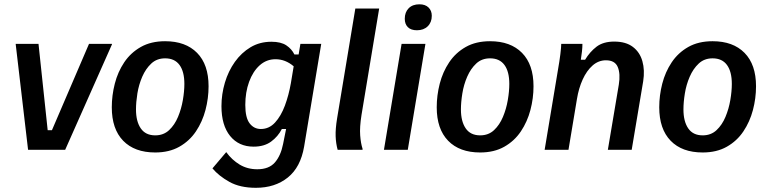

<svg xmlns="http://www.w3.org/2000/svg" viewBox="-20 -707 3615 906"><path d="M112.5 0 54.2 -497.5V-500H161.7L205 -92.5H225L400 -500H508.3V-497.5L287.5 0Z M712.5 12.5Q615 12.5 561.2 -42.9Q507.5 -98.3 507.5 -200.8Q507.5 -256.7 521.7 -312.1Q535.8 -367.5 566.2 -412.9Q596.7 -458.3 644.6 -485.4Q692.5 -512.5 759.2 -512.5Q855.8 -512.5 910 -457.5Q964.2 -402.5 964.2 -300Q964.2 -243.3 949.6 -187.9Q935 -132.5 904.6 -87.1Q874.2 -41.7 826.2 -14.6Q778.3 12.5 712.5 12.5ZM712.5 -68.3Q751.7 -68.3 777.9 -92.9Q804.2 -117.5 820 -155.4Q835.8 -193.3 842.9 -235Q850 -276.7 850 -310.8Q850 -369.2 827.1 -400.4Q804.2 -431.7 759.2 -431.7Q720 -431.7 693.8 -407.1Q667.5 -382.5 651.2 -345Q635 -307.5 628.3 -266.2Q621.7 -225 621.7 -190.8Q621.7 -134.2 644.2 -101.3Q666.7 -68.3 712.5 -68.3Z M1187.5 179.2Q1112.5 179.2 1062.5 151.2Q1012.5 123.3 982.5 87.5L1047.5 10.8Q1074.2 47.5 1110.8 69.6Q1147.5 91.7 1194.2 91.7Q1249.2 91.7 1277.1 59.6Q1305 27.5 1315.8 -27.5L1330 -98.3H1310Q1291.7 -62.5 1259.2 -38.8Q1226.7 -15 1176.7 -15Q1106.7 -15 1065.8 -65.4Q1025 -115.8 1025 -205.8Q1025 -262.5 1041.2 -317.1Q1057.5 -371.7 1088.3 -415Q1119.2 -458.3 1162.5 -484.2Q1205.8 -510 1260.8 -510Q1305.8 -510 1331.2 -492.9Q1356.7 -475.8 1369.2 -450H1389.2L1397.5 -500H1495.8L1415 -15Q1398.3 82.5 1337.9 130.8Q1277.5 179.2 1187.5 179.2ZM1210.8 -98.3Q1250 -98.3 1277.9 -128.8Q1305.8 -159.2 1324.2 -208.3Q1342.5 -257.5 1352.5 -314.2L1365.8 -394.2Q1326.7 -427.5 1280 -427.5Q1237.5 -427.5 1205.4 -398.8Q1173.3 -370 1155.4 -320.8Q1137.5 -271.7 1137.5 -211.7Q1137.5 -151.7 1157.9 -125Q1178.3 -98.3 1210.8 -98.3Z M1573.3 0Q1565 -30 1563.8 -64.2Q1562.5 -98.3 1570.8 -149.2L1656.7 -666.7H1769.2L1685.8 -164.2Q1676.7 -106.7 1679.6 -68.3Q1682.5 -30 1690.8 -5V0Z M1791.7 0 1875 -500H1987.5L1904.2 0ZM1947.5 -564.2Q1919.2 -564.2 1904.6 -578.8Q1890 -593.3 1890 -618.3Q1890 -649.2 1908.3 -667.9Q1926.7 -686.7 1959.2 -686.7Q1986.7 -686.7 2002.1 -671.7Q2017.5 -656.7 2017.5 -632.5Q2017.5 -601.7 1998.3 -582.9Q1979.2 -564.2 1947.5 -564.2Z M2245.8 12.5Q2148.3 12.5 2094.6 -42.9Q2040.8 -98.3 2040.8 -200.8Q2040.8 -256.7 2055 -312.1Q2069.2 -367.5 2099.6 -412.9Q2130 -458.3 2177.9 -485.4Q2225.8 -512.5 2292.5 -512.5Q2389.2 -512.5 2443.3 -457.5Q2497.5 -402.5 2497.5 -300Q2497.5 -243.3 2482.9 -187.9Q2468.3 -132.5 2437.9 -87.1Q2407.5 -41.7 2359.6 -14.6Q2311.7 12.5 2245.8 12.5ZM2245.8 -68.3Q2285 -68.3 2311.2 -92.9Q2337.5 -117.5 2353.3 -155.4Q2369.2 -193.3 2376.2 -235Q2383.3 -276.7 2383.3 -310.8Q2383.3 -369.2 2360.4 -400.4Q2337.5 -431.7 2292.5 -431.7Q2253.3 -431.7 2227.1 -407.1Q2200.8 -382.5 2184.6 -345Q2168.3 -307.5 2161.7 -266.2Q2155 -225 2155 -190.8Q2155 -134.2 2177.5 -101.3Q2200 -68.3 2245.8 -68.3Z M2550 0 2613.3 -380Q2620 -417.5 2624.2 -451.2Q2628.3 -485 2628.3 -500H2728.3Q2728.3 -483.3 2726.2 -464.6Q2724.2 -445.8 2720.8 -425H2740.8Q2763.3 -462.5 2795 -486.7Q2826.7 -510.8 2878.3 -510.8Q2933.3 -510.8 2966.2 -485.8Q2999.2 -460.8 3011.2 -418.3Q3023.3 -375.8 3015 -323.3L2960.8 0H2848.3L2900 -307.5Q2908.3 -359.2 2895 -390.8Q2881.7 -422.5 2839.2 -422.5Q2804.2 -422.5 2776.2 -397.9Q2748.3 -373.3 2729.6 -332.1Q2710.8 -290.8 2702.5 -240L2662.5 0Z M3295.8 12.5Q3198.3 12.5 3144.6 -42.9Q3090.8 -98.3 3090.8 -200.8Q3090.8 -256.7 3105 -312.1Q3119.2 -367.5 3149.6 -412.9Q3180 -458.3 3227.9 -485.4Q3275.8 -512.5 3342.5 -512.5Q3439.2 -512.5 3493.3 -457.5Q3547.5 -402.5 3547.5 -300Q3547.5 -243.3 3532.9 -187.9Q3518.3 -132.5 3487.9 -87.1Q3457.5 -41.7 3409.6 -14.6Q3361.7 12.5 3295.8 12.5ZM3295.8 -68.3Q3335 -68.3 3361.2 -92.9Q3387.5 -117.5 3403.3 -155.4Q3419.2 -193.3 3426.2 -235Q3433.3 -276.7 3433.3 -310.8Q3433.3 -369.2 3410.4 -400.4Q3387.5 -431.7 3342.5 -431.7Q3303.3 -431.7 3277.1 -407.1Q3250.8 -382.5 3234.6 -345Q3218.3 -307.5 3211.7 -266.2Q3205 -225 3205 -190.8Q3205 -134.2 3227.5 -101.3Q3250 -68.3 3295.8 -68.3Z"/></svg>

Font: Familjen Grotesk Medium
Style: Italic
Weight: 500
Italic angle: -9.46201°
Designer: Anders Wikstroem, Jonas Baeckman, Matilda Gysing, Kristian Moeller
Foundry: Familjen STHLM AB
Version: Version 2.002; ttfautohint (v1.8.4.7-5d5b)